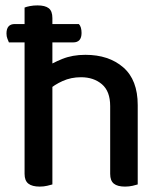

<svg xmlns="http://www.w3.org/2000/svg" viewBox="-20 -685 606 711"><path d="M35 -596H272Q277 -591 279.5 -582.5Q282 -574 282 -563Q282 -528 251 -528H13Q11 -533 7.5 -541.5Q4 -550 4 -561Q4 -596 35 -596ZM490 -201H388V-292Q388 -347 357.5 -373Q327 -399 280 -399Q243 -399 212 -385Q181 -371 160 -352L149 -435Q172 -451 210 -466.5Q248 -482 296 -482Q383 -482 436.5 -435.5Q490 -389 490 -296ZM71 -264H174V-2Q167 0 154.5 3Q142 6 127 6Q99 6 85 -5Q71 -16 71 -41ZM388 -263H490V-2Q484 0 471 3Q458 6 443 6Q415 6 401.5 -5Q388 -16 388 -41ZM174 -213H71V-657Q78 -660 91 -662.5Q104 -665 119 -665Q147 -665 160.5 -654.5Q174 -644 174 -618Z"/></svg>

Font: Baloo Bhaijaan 2 Medium
Style: Regular
Weight: 500
Designer: Sanskriti Dholi, Noopur Datye and Ek Type
Foundry: Ek Type
Version: Version 1.701